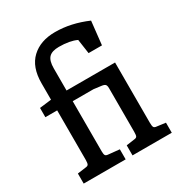

<svg xmlns="http://www.w3.org/2000/svg" viewBox="-184 -916 975 1042"><g transform="rotate(-30 303.5 -395.0)"><path d="M589 -63V0H343V-63L392 -70Q407 -71 411 -78Q415 -85 415 -107V-380Q415 -396 409 -402.5Q403 -409 386 -411L339 -417H209V-103Q209 -85 213 -78Q217 -71 231 -70L300 -63V0H37V-63L88 -70Q103 -71 107 -78.5Q111 -86 111 -107V-416H37V-474L111 -483V-586Q111 -687 166 -738.5Q221 -790 313 -790Q412 -790 514 -746L498 -600H414L401 -690Q359 -710 291 -710Q247 -710 228 -690Q209 -670 209 -623V-484H513V-107Q513 -86 517 -78.5Q521 -71 536 -70Z"/></g></svg>

Font: Enriqueta Medium
Style: Regular
Weight: 500
Designer: Viviana Monsalve, Gustavo Ibarra
Foundry: 72Puntos
Version: Version 2.000